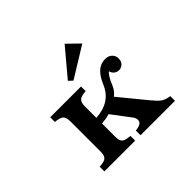

<svg xmlns="http://www.w3.org/2000/svg" viewBox="-177 -1095 1354 1354"><g transform="rotate(-45 500.0 -417.5)"><path d="M693.8 -748 464.8 -606.9 435.5 -633.8 604.5 -835ZM730 -557.1Q770 -557.1 791 -526.9Q800.8 -511.7 800.8 -492.2Q800.8 -455.1 772.5 -439Q760.3 -431.2 745.1 -431.2Q729.5 -431.2 717 -438Q704.6 -444.8 697.3 -455.6Q689.5 -466.3 688 -477.1Q678.7 -470.2 664.3 -448.2Q649.9 -426.3 637.2 -394Q626.5 -367.7 614 -352.3Q601.6 -336.9 585.9 -325.2L746.1 -129.9Q764.2 -108.4 777.8 -93.5Q791.5 -78.6 805.2 -68.8Q830.6 -51.8 870.1 -46.9V0H526.9V-46.9Q540.5 -48.3 549.8 -50.3Q559.1 -52.2 566.9 -56.2Q590.8 -65.9 590.8 -87.9Q590.8 -97.2 588.1 -106.2Q585.4 -115.2 578.1 -125L472.2 -265.1Q452.6 -258.3 432.9 -255.4Q413.1 -252.4 393.1 -251V-124Q393.1 -103 396 -89.1Q398.9 -75.2 408.2 -65.9Q417 -57.1 432.6 -53.2Q448.2 -49.3 473.1 -46.9V0H166V-46.9Q214.4 -48.3 231 -64.9Q240.2 -74.2 243.2 -88.4Q246.1 -102.5 246.1 -124V-417Q246.1 -459.5 230 -474.1Q211.4 -490.2 166 -493.2V-540H473.1V-493.2Q427.2 -491.7 410.2 -476.1Q393.1 -460.4 393.1 -422.9V-307.1Q541 -315.4 592.8 -436Q613.8 -485.4 636.5 -511.5Q659.2 -537.6 682.6 -547.4Q706.5 -557.1 730 -557.1Z"/></g></svg>

Font: BIZ UDMincho
Style: Bold
Weight: 700
Monospace: yes
Designer: TypeBank Co., Ltd.
Foundry: Morisawa Inc.
Version: Version 1.06